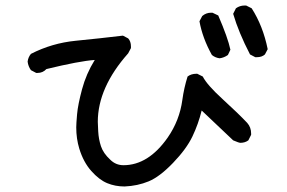

<svg xmlns="http://www.w3.org/2000/svg" viewBox="-20 -663 1040 695"><path d="M431 12Q397 12 368 0Q339 -12 310.5 -44Q282 -76 267 -125Q256 -161 256 -202Q256 -215 259 -249.5Q262 -284 277 -340Q292 -396 323 -446Q267 -442 148 -413Q135 -399 116 -399H111L92 -409Q82 -423 80 -440Q82 -456 92 -468Q168 -507 254.5 -515.5Q341 -524 425 -534L444 -524Q454 -513 454 -495V-489L444 -470Q334 -346 334 -222Q334 -216 335.5 -187.5Q337 -159 345.5 -133.5Q354 -108 379 -85Q399 -65 427 -65Q517 -65 587 -165Q630 -227 640 -301Q646 -345 659 -386Q672 -396 691 -396H694L714 -386Q729 -356 786.5 -303.5Q844 -251 875 -218Q889 -202 889 -180V-175L879 -155Q867 -146 850 -146Q845 -146 824 -155L710 -263Q698 -214 676.5 -169Q655 -124 606.5 -73.5Q558 -23 518 -6.5Q478 10 431 12ZM775 -452Q759 -454 747 -464Q713 -525 702 -586L712 -605Q726 -617 744 -617H749L770 -607Q805 -526 814 -483L805 -464Q791 -454 775 -452ZM910 -456H904L885 -466Q844 -545 824 -613L834 -633Q848 -643 865 -643H871L891 -633Q932 -569 949 -485L939 -466Q928 -456 910 -456Z"/></svg>

Font: Xiaolai SC
Style: Regular
Weight: 400
Designer: Nozomi Seto 瀬戸のぞみ
Version: Version 3.11;December 4, 2020;FontCreator 13.0.0.2613 64-bit